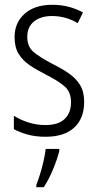

<svg xmlns="http://www.w3.org/2000/svg" viewBox="-20 -562 408 803"><path d="M332 -136Q332 -67 290.5 -28.5Q249 10 171 10Q128 10 94.5 0.5Q61 -9 38 -22V-78Q64 -61 98.5 -50Q133 -39 170 -39Q224 -39 250.5 -64.5Q277 -90 277 -134Q277 -177 251 -200Q225 -223 172 -250Q134 -269 104.5 -289Q75 -309 58 -336.5Q41 -364 41 -407Q41 -467 83 -504.5Q125 -542 199 -542Q235 -542 267.5 -533.5Q300 -525 327 -510L305 -465Q283 -479 255 -487Q227 -495 198 -495Q150 -495 122 -472Q94 -449 94 -408Q94 -367 120.5 -344.5Q147 -322 201 -294Q239 -275 268 -255Q297 -235 314.5 -207Q332 -179 332 -136ZM228 70Q219 105 201.5 147Q184 189 163 221H132V211Q139 194 147.5 166.5Q156 139 162.5 110Q169 81 171 61H228Z"/></svg>

Font: Noto Sans Khmer Condensed Light
Style: Regular
Weight: 300
Width: 3
Designer: Danh Hong and the Monotype Design Team
Foundry: Monotype Imaging Inc.
Version: Version 2.004; ttfautohint (v1.8.4.7-5d5b)